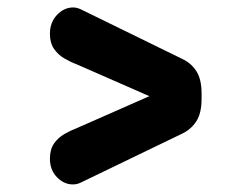

<svg xmlns="http://www.w3.org/2000/svg" viewBox="-20 -504 659 507"><path d="M512.3 -243.2Q512.3 -205.4 498.5 -183.8Q484.6 -162.2 460.9 -151.1L193.8 -22.1Q183.8 -17 172.4 -17Q148.8 -17 130.3 -36.2Q111.8 -55.4 111.8 -84.9Q111.8 -109.7 122.7 -125.1Q133.5 -140.5 149.8 -149.9Q166 -159.3 182.6 -165.6L384.8 -254.6V-245.5L182.6 -334.1Q166 -340.3 149.8 -349.8Q133.5 -359.2 122.7 -374.9Q111.8 -390.6 111.8 -414.9Q111.8 -444.8 130.5 -464.6Q149.2 -484.3 173.2 -484.3Q183 -484.3 193.8 -479.2L460.9 -348.6Q484.6 -337.6 498.5 -316.2Q512.3 -294.8 512.3 -256.6Z"/></svg>

Font: Sono ExtraLight
Style: Regular
Weight: 200
Designer: Tyler Finck
Foundry: Tyler Finck
Version: Version 2.112